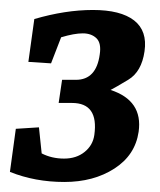

<svg xmlns="http://www.w3.org/2000/svg" viewBox="-29 -885 317 381"><path d="M158.2 -617.2Q167 -680.7 113.8 -680.7H87.4L94.2 -726.6H121.6Q162.1 -726.6 168.9 -776.9Q172.4 -799.3 162.4 -809.1Q152.3 -818.8 135.3 -818.8Q118.2 -818.8 92.3 -811L72.3 -759.3L27.3 -762.2L39.1 -847.2Q100.6 -865.2 155.3 -865.2Q210.4 -865.2 237.1 -844.5Q263.7 -823.7 257.8 -783.2Q252 -742.7 225.6 -726.8Q199.2 -710.9 190.4 -706.5Q254.9 -685.5 246.1 -623.5Q239.3 -577.1 198 -550.5Q156.7 -523.9 98.6 -523.9Q40.5 -523.9 -9.3 -543.9L2.4 -629.4L48.3 -632.3L53.7 -580.6Q73.7 -570.3 98.1 -570.3Q122.6 -570.3 138.9 -583.5Q155.3 -596.7 158.2 -617.2Z"/></svg>

Font: NoticiaText-BoldItalic
Style: Bold Italic
Weight: 700
Italic angle: -8°
Designer: JM Sole
Foundry: JM Sole
Version: Version 1.003